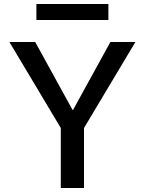

<svg xmlns="http://www.w3.org/2000/svg" viewBox="-20 -940 724 960"><path d="M162 -840V-920H522V-840ZM156 -730 343 -390H345L532 -730H657L400 -300V0H284V-300L27 -730Z"/></svg>

Font: M PLUS 1p Medium
Style: Regular
Weight: 500
Version: Version 1.062